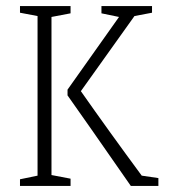

<svg xmlns="http://www.w3.org/2000/svg" viewBox="-20 -614 559 634"><path d="M46 -22 104 -34V-561L46 -572V-594H213V-570L150 -558V-36L213 -24V0H46ZM295 -168Q298 -164 203 -299V-318L373 -558L315 -570V-594H482V-572L424 -561L247 -313Q341 -179 448 -34L503 -26V0H412Q288 -178 295 -168Z"/></svg>

Font: Grenze ExtraLight
Style: Regular
Weight: 275
Designer: Renata Polastri
Foundry: Omnibus-Type
Version: Version 1.002; ttfautohint (v1.8)